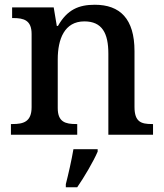

<svg xmlns="http://www.w3.org/2000/svg" viewBox="-20 -567 691 808"><path d="M26 0H305V-45H300C256 -45 223 -53 223 -112V-317C223 -402 251 -477 335 -477C410 -477 436 -427 436 -341V0H624V-45H619C574 -45 546 -54 546 -117V-352C546 -488 485 -547 379 -547C312 -547 263 -527 224 -458H219L206 -536H31V-491H36C80 -491 113 -482 113 -424V-116C113 -54 78 -45 33 -45H26ZM257 208V221H305C334 179 373 113 391 71V61H289C281 108 268 165 257 208Z"/></svg>

Font: Noto Serif Gurmukhi Medium
Style: Regular
Weight: 500
Designer: Vaibhav Singh and the Monotype Design Team
Foundry: Monotype Imaging Inc.
Version: Version 2.004